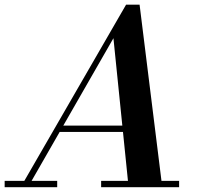

<svg xmlns="http://www.w3.org/2000/svg" viewBox="-66 -784 840 804"><path d="M20.5 0 462 -764.5H518.5L613.5 0H472.5L409 -624L51 0ZM-46.5 0V-26.5H173.5V0ZM357.5 0V-26.5H684V0ZM180 -231.5V-258H513V-231.5Z"/></svg>

Font: Bodoni Moda 9pt SemiBold
Style: Italic
Weight: 600
Italic angle: -13°
Designer: Owen Earl
Foundry: indestructible type
Version: Version 2.004